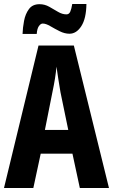

<svg xmlns="http://www.w3.org/2000/svg" viewBox="-20 -942 566 962"><path d="M380 0 343 -172H184L147 0H0L173 -714H350L526 0ZM283 -480Q271 -551 263 -608Q258 -552 243 -482L205 -291H322ZM413 -922Q412 -849 387.5 -811Q363 -773 328 -773Q304 -773 279 -785.5Q254 -798 232 -811Q210 -824 194 -824Q184 -824 175 -811.5Q166 -799 164 -772H93Q94 -803 100.5 -837.5Q107 -872 125 -896.5Q143 -921 178 -921Q204 -921 227 -908Q250 -895 271 -882.5Q292 -870 313 -870Q326 -870 332 -883.5Q338 -897 342 -922Z"/></svg>

Font: Noto Sans Thai ExtCond
Style: Bold
Weight: 700
Width: 2
Designer: Monotype Design Team
Foundry: Monotype Imaging Inc.
Version: Version 2.002; ttfautohint (v1.8.4.7-5d5b)